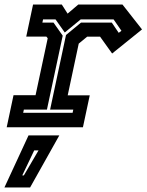

<svg xmlns="http://www.w3.org/2000/svg" viewBox="-32 -560 646 845"><path d="M-2.5 0 27.5 -141H124.5L178 -391.5L172 -399H83.5L113.5 -540H240L265.5 -500L312.5 -540H507L593 -430.5L461.5 -324.5L408.5 -398.5H351.5L314.5 -368L266 -140.5H363L333 0ZM70 -63.5H287.5L290.5 -77.5H188.5L258.5 -406L324.5 -460.5H460L490.5 -415.5L502.5 -424.5L468 -474.5H323L253 -417L212.5 -474.5H157.5L154.5 -460.5H203.5L244 -403L174.5 -77.5H73ZM-12.5 265 93.5 36H229L100.5 265ZM66 212H73L137.5 102H118.5Z"/></svg>

Font: Tourney Thin
Style: Italic
Weight: 100
Italic angle: -12°
Designer: Tyler Finck
Foundry: Etcetera Type Co
Version: Version 1.015